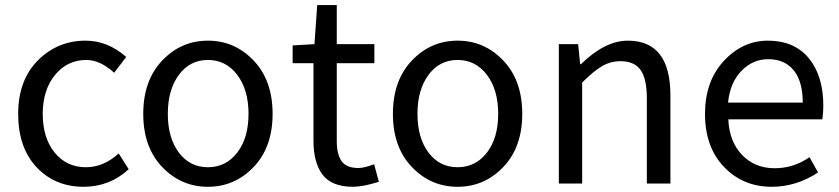

<svg xmlns="http://www.w3.org/2000/svg" viewBox="-20 -715 3269 748"><path d="M305.7 12.7Q194.3 12.7 122.6 -63.5Q50.8 -139.6 50.8 -271.5Q50.8 -402.3 127.4 -479.5Q204.1 -556.6 313.5 -556.6Q399.4 -556.6 471.7 -493.2L424.8 -431.6Q370.1 -481.4 316.4 -481.4Q242.2 -481.4 194.3 -422.9Q146.5 -364.3 146.5 -271.5Q146.5 -177.7 192.9 -120.6Q239.3 -63.5 314.5 -63.5Q383.8 -63.5 442.4 -117.2L481.4 -55.7Q407.2 12.7 305.7 12.7Z M968.3 -64.5Q894.5 12.7 790 12.7Q685.5 12.7 611.8 -64.5Q538.1 -141.6 538.1 -271.5Q538.1 -401.4 611.8 -479Q685.5 -556.6 790 -556.6Q894.5 -556.6 968.3 -479Q1042 -401.4 1042 -271.5Q1042 -141.6 968.3 -64.5ZM676.8 -120.6Q719.7 -63.5 790 -63.5Q860.4 -63.5 904.3 -120.6Q948.2 -177.7 948.2 -271.5Q948.2 -365.2 904.3 -423.3Q860.4 -481.4 790 -481.4Q719.7 -481.4 676.8 -423.3Q633.8 -365.2 633.8 -271.5Q633.8 -177.7 676.8 -120.6Z M1355.5 12.7Q1272.5 12.7 1236.8 -34.2Q1201.2 -81.1 1201.2 -168V-468.8H1120.1V-538.1L1205.1 -543L1215.8 -695.3H1292V-543H1438.5V-468.8H1292V-166Q1292 -113.3 1311 -86.9Q1330.1 -60.5 1376 -60.5Q1399.4 -60.5 1437.5 -75.2L1456.1 -6.8Q1393.6 12.7 1355.5 12.7Z M1940.9 -64.5Q1867.2 12.7 1762.7 12.7Q1658.2 12.7 1584.5 -64.5Q1510.7 -141.6 1510.7 -271.5Q1510.7 -401.4 1584.5 -479Q1658.2 -556.6 1762.7 -556.6Q1867.2 -556.6 1940.9 -479Q2014.6 -401.4 2014.6 -271.5Q2014.6 -141.6 1940.9 -64.5ZM1649.4 -120.6Q1692.4 -63.5 1762.7 -63.5Q1833 -63.5 1877 -120.6Q1920.9 -177.7 1920.9 -271.5Q1920.9 -365.2 1877 -423.3Q1833 -481.4 1762.7 -481.4Q1692.4 -481.4 1649.4 -423.3Q1606.4 -365.2 1606.4 -271.5Q1606.4 -177.7 1649.4 -120.6Z M2157.2 0V-543H2232.4L2240.2 -464.8H2243.2Q2336.9 -556.6 2425.8 -556.6Q2591.8 -556.6 2591.8 -343.8V0H2500V-332Q2500 -408.2 2475.6 -442.4Q2451.2 -476.6 2397.5 -476.6Q2358.4 -476.6 2325.2 -457Q2292 -437.5 2248 -393.6V0Z M2986.3 12.7Q2875 12.7 2800.8 -64.5Q2726.6 -141.6 2726.6 -271.5Q2726.6 -398.4 2799.8 -477.5Q2873 -556.6 2971.7 -556.6Q3074.2 -556.6 3130.9 -488.3Q3187.5 -419.9 3187.5 -301.8Q3187.5 -275.4 3183.6 -250H2817.4Q2821.3 -163.1 2871.1 -111.3Q2920.9 -59.6 2998 -59.6Q3071.3 -59.6 3133.8 -102.5L3167 -43Q3082 12.7 2986.3 12.7ZM2816.4 -315.4H3107.4Q3107.4 -397.5 3072.3 -440.9Q3037.1 -484.4 2972.7 -484.4Q2913.1 -484.4 2868.7 -439Q2824.2 -393.6 2816.4 -315.4Z"/></svg>

Font: Gen Shin Gothic Regular
Style: Regular
Weight: 400
Designer: [Source Han Sans]
Ryoko NISHIZUKA  (kana & ideographs); Paul D. Hunt (Latin, Greek & Cyrillic); Wenlong ZHANG  (bopomofo
Version: Version 1.002.20150607